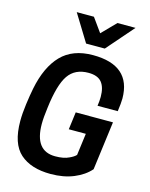

<svg xmlns="http://www.w3.org/2000/svg" viewBox="-148 -1125 961 1230"><g transform="rotate(15 332.0 -509.5)"><path d="M590 -853ZM438 -853H314L204 -1032H318L384 -940L474 -1032H594ZM310 13Q179 13 107 -51Q35 -115 35 -265Q35 -315 43.5 -378Q52 -441 61 -486Q91 -636 167 -714.5Q243 -793 377 -793Q629 -793 630 -573Q630 -543 622 -487H488Q493 -520 493 -547Q493 -611 466 -643.5Q439 -676 378 -676Q289 -676 245 -612Q201 -548 182 -392Q173 -325 173 -283Q173 -104 309 -104Q366 -104 400 -121Q429 -134 443 -149L462 -294H349L364 -410H611L569 -88Q529 -42 462.5 -14.5Q396 13 310 13Z"/></g></svg>

Font: Tanohe Sans SemiBold
Style: Italic
Weight: 600
Designer: Village Type and Design LLC & Cristiano Sobral
Foundry: Cooper Hewitt Smithsonian Design Museum
Version: Version 1.00;September 29, 2021;FontCreator 13.0.0.2655 64-b